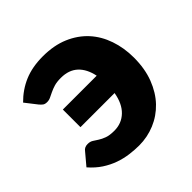

<svg xmlns="http://www.w3.org/2000/svg" viewBox="-145 -650 782 782"><g transform="rotate(-45 246.0 -259.0)"><path d="M17 -450Q54 -487.5 100 -507Q146 -526.5 207 -526.5Q270.5 -526.5 318.8 -506Q367 -485.5 399.8 -449.8Q432.5 -414 449.2 -365.2Q466 -316.5 466 -260.5Q466 -196.5 446.8 -146.5Q427.5 -96.5 394.8 -62.2Q362 -28 318.8 -10Q275.5 8 228 8Q201.5 8 173.5 4.2Q145.5 0.5 117.8 -9.2Q90 -19 63.5 -36.2Q37 -53.5 13 -81L55.5 -131.5Q65 -145 83.5 -145Q97.5 -145 107 -139Q116.5 -133 128 -125.5Q139.5 -118 155.8 -112Q172 -106 199 -106Q241 -106 270 -133.8Q299 -161.5 308 -214H111.5V-315.5H306.5Q297 -362 269.8 -387.2Q242.5 -412.5 197 -412.5Q173.5 -412.5 158 -407.8Q142.5 -403 130.5 -397.2Q118.5 -391.5 108.8 -386.8Q99 -382 88 -382Q76 -382 69.5 -386.8Q63 -391.5 56 -400Z"/></g></svg>

Font: Lato ExtraBold
Style: Regular
Weight: 800
Designer: Lukasz Dziedzic with Adam Twardoch and Botio Nikoltchev
Foundry: tyPoland Lukasz Dziedzic
Version: Version 2.015; 2015-08-06; http://www.latofonts.com/